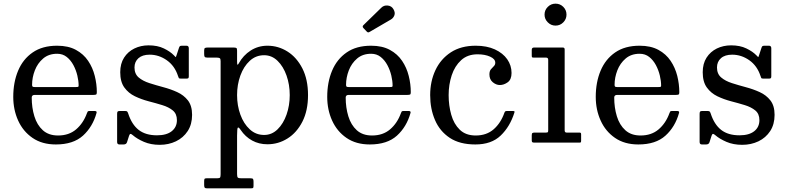

<svg xmlns="http://www.w3.org/2000/svg" viewBox="-20 -780 4306 1050"><path d="M52.5 -250C52.5 -203.3 61.4 -160.2 79.2 -120.8C97.1 -81.2 123.3 -49.6 158 -25.8C192.7 -1.9 235.2 10 285.5 10C348.8 10 398.2 -6.1 433.8 -38.2C469.2 -70.4 494 -111.8 508 -162.5C510 -169.5 506.7 -173 498 -173H469C464 -173 460.8 -171.9 459.5 -169.8C458.2 -167.6 456.8 -164.7 455.5 -161C442.2 -124.3 422.4 -94.8 396.2 -72.5C370.1 -50.2 337.2 -39 297.5 -39C263.2 -39 235.4 -48.6 214.2 -67.8C193.1 -86.9 177.7 -112.3 168 -144C158.3 -175.7 153.5 -209.8 153.5 -246.5C153.5 -256.2 159 -261 170 -261H491.5C498.5 -261 503.2 -261.8 505.8 -263.2C508.2 -264.8 509.5 -268.8 509.5 -275.5C509.5 -305.2 505.8 -335 498.2 -365C490.8 -395 478.7 -422.4 462 -447.2C445.3 -472.1 423.1 -492.1 395.2 -507.2C367.4 -522.4 333.2 -530 292.5 -530C238.8 -530 194.2 -517.8 158.8 -493.2C123.2 -468.8 96.7 -435.4 79 -393.2C61.3 -351.1 52.5 -303.3 52.5 -250ZM169.5 -304C163.5 -304 159.7 -304.8 158 -306.5C156.3 -308.2 155.5 -311.5 155.5 -316.5C155.5 -342.8 160.5 -369 170.5 -395C180.5 -421 195.7 -442.7 216 -460C236.3 -477.3 261.8 -486 292.5 -486C312.8 -486 330.3 -480.2 345 -468.5C359.7 -456.8 371.8 -441.9 381.5 -423.8C391.2 -405.6 398.3 -386.6 403 -366.8C407.7 -346.9 410 -328.7 410 -312C410 -308.7 409.2 -306.5 407.8 -305.5C406.2 -304.5 402.2 -304 395.5 -304Z M953.5 -364.5C955.2 -359.5 956.6 -355.8 957.8 -353.5C958.9 -351.2 963 -350 970 -350H998C1003.7 -350 1007.5 -350.8 1009.5 -352.2C1011.5 -353.8 1012.5 -357.2 1012.5 -362.5V-516C1012.5 -525.3 1008.2 -530 999.5 -530H977C970.7 -530 966.5 -529.3 964.5 -528C962.5 -526.7 960.7 -523.7 959 -519L946 -479.5C943.3 -470.5 941.4 -466.7 940.2 -468C939.1 -469.3 935.8 -472.7 930.5 -478C917.2 -491.7 899 -504.1 876 -515.2C853 -526.4 825.2 -532 792.5 -532C764.2 -532 738.2 -526.2 714.8 -514.8C691.2 -503.2 672.5 -486.6 658.5 -464.8C644.5 -442.9 637.5 -416.3 637.5 -385C637.5 -350 645 -322.2 660 -301.5C675 -280.8 694.2 -264.8 717.8 -253.5C741.2 -242.2 766.2 -233.1 792.5 -226.2C818.8 -219.4 843.8 -212.4 867.2 -205.2C890.8 -198.1 910 -188.3 925 -176C940 -163.7 947.5 -146 947.5 -123C947.5 -97.7 938.1 -77.5 919.2 -62.5C900.4 -47.5 873.5 -40 838.5 -40C797.2 -40 763.8 -49.8 738.5 -69.5C713.2 -89.2 694 -119.2 681 -159.5C679.7 -163.5 678.1 -166.8 676.2 -169.2C674.4 -171.8 670.7 -173 665 -173H634.5C628.8 -173 625.1 -171.9 623.2 -169.8C621.4 -167.6 620.5 -163.5 620.5 -157.5V-3.5C620.5 5.5 624.7 10 633 10H656C665.7 10 671.8 6 674.5 -2L686 -38C688.3 -44.7 691 -47.9 694 -47.8C697 -47.6 701.2 -45.2 706.5 -40.5C721.8 -27.2 742.1 -15.1 767.2 -4.2C792.4 6.6 821.2 12 853.5 12C885.8 12 915.4 5.6 942.2 -7.2C969.1 -20.1 990.5 -38.8 1006.5 -63.2C1022.5 -87.8 1030.5 -117.3 1030.5 -152C1030.5 -185 1022.9 -211.2 1007.8 -230.8C992.6 -250.2 973.1 -265.4 949.2 -276.2C925.4 -287.1 900.1 -296.1 873.2 -303.2C846.4 -310.4 821 -317.8 797 -325.5C773 -333.2 753.4 -343.5 738.2 -356.5C723.1 -369.5 715.5 -387.7 715.5 -411C715.5 -432 722.8 -448.9 737.2 -461.8C751.8 -474.6 772.2 -481 798.5 -481C832.2 -481 863.4 -470.8 892.2 -450.5C921.1 -430.2 941.5 -401.5 953.5 -364.5Z M1096.5 -485C1096.5 -477.7 1097.4 -472.5 1099.2 -469.5C1101.1 -466.5 1106 -465 1114 -465H1164C1172.3 -465 1178.2 -464 1181.5 -462C1184.8 -460 1186.5 -454.7 1186.5 -446V172C1186.5 181.3 1185.6 187.5 1183.8 190.5C1181.9 193.5 1176.3 195 1167 195H1110C1103.7 195 1099.8 196.2 1098.5 198.5C1097.2 200.8 1096.5 205.3 1096.5 212V232C1096.5 238.3 1097.4 242.9 1099.2 245.8C1101.1 248.6 1105.3 250 1112 250H1351C1358 250 1362.3 249.2 1364 247.8C1365.7 246.2 1366.5 241.8 1366.5 234.5V214C1366.5 206 1365.5 200.8 1363.5 198.5C1361.5 196.2 1356.7 195 1349 195H1300C1290 195 1283.6 193.8 1280.8 191.2C1277.9 188.8 1276.5 182.3 1276.5 172V-39C1276.5 -65.7 1278 -80.1 1281 -82.2C1284 -84.4 1289.2 -80 1296.5 -69C1313.2 -44.3 1333.9 -25.2 1358.8 -11.5C1383.6 2.2 1411.5 9 1442.5 9C1482.2 9 1518.8 -1.6 1552.5 -22.8C1586.2 -43.9 1613.2 -74.6 1633.8 -114.8C1654.2 -154.9 1664.5 -203.3 1664.5 -260C1664.5 -316.7 1654.2 -365.2 1633.8 -405.5C1613.2 -445.8 1586.2 -476.7 1552.5 -498C1518.8 -519.3 1482.2 -530 1442.5 -530C1408.8 -530 1378.3 -521.2 1351 -503.8C1323.7 -486.2 1301.8 -462.7 1285.5 -433C1282.5 -427.7 1280.2 -425.4 1278.8 -426.2C1277.2 -427.1 1276.5 -433.7 1276.5 -446V-503C1276.5 -510.7 1275.3 -515.4 1273 -517.2C1270.7 -519.1 1265.7 -520 1258 -520H1115C1108.7 -520 1104 -519.2 1101 -517.5C1098 -515.8 1096.5 -511.3 1096.5 -504ZM1276.5 -260C1276.5 -298 1282.5 -333.6 1294.5 -366.8C1306.5 -399.9 1323.6 -426.8 1345.8 -447.2C1367.9 -467.8 1394.2 -478 1424.5 -478C1452.5 -478 1477 -467.8 1498 -447.2C1519 -426.8 1535.3 -399.9 1547 -366.8C1558.7 -333.6 1564.5 -298 1564.5 -260C1564.5 -222 1558.7 -186.4 1547 -153.2C1535.3 -120.1 1519 -93.2 1498 -72.8C1477 -52.2 1452.5 -42 1424.5 -42C1394.2 -42 1367.9 -52.2 1345.8 -72.8C1323.6 -93.2 1306.5 -120.1 1294.5 -153.2C1282.5 -186.4 1276.5 -222 1276.5 -260Z M1769.5 -250C1769.5 -203.3 1778.4 -160.2 1796.2 -120.8C1814.1 -81.2 1840.3 -49.6 1875 -25.8C1909.7 -1.9 1952.2 10 2002.5 10C2065.8 10 2115.2 -6.1 2150.8 -38.2C2186.2 -70.4 2211 -111.8 2225 -162.5C2227 -169.5 2223.7 -173 2215 -173H2186C2181 -173 2177.8 -171.9 2176.5 -169.8C2175.2 -167.6 2173.8 -164.7 2172.5 -161C2159.2 -124.3 2139.4 -94.8 2113.2 -72.5C2087.1 -50.2 2054.2 -39 2014.5 -39C1980.2 -39 1952.4 -48.6 1931.2 -67.8C1910.1 -86.9 1894.7 -112.3 1885 -144C1875.3 -175.7 1870.5 -209.8 1870.5 -246.5C1870.5 -256.2 1876 -261 1887 -261H2208.5C2215.5 -261 2220.2 -261.8 2222.8 -263.2C2225.2 -264.8 2226.5 -268.8 2226.5 -275.5C2226.5 -305.2 2222.8 -335 2215.2 -365C2207.8 -395 2195.7 -422.4 2179 -447.2C2162.3 -472.1 2140.1 -492.1 2112.2 -507.2C2084.4 -522.4 2050.2 -530 2009.5 -530C1955.8 -530 1911.2 -517.8 1875.8 -493.2C1840.2 -468.8 1813.7 -435.4 1796 -393.2C1778.3 -351.1 1769.5 -303.3 1769.5 -250ZM1886.5 -304C1880.5 -304 1876.7 -304.8 1875 -306.5C1873.3 -308.2 1872.5 -311.5 1872.5 -316.5C1872.5 -342.8 1877.5 -369 1887.5 -395C1897.5 -421 1912.7 -442.7 1933 -460C1953.3 -477.3 1978.8 -486 2009.5 -486C2029.8 -486 2047.3 -480.2 2062 -468.5C2076.7 -456.8 2088.8 -441.9 2098.5 -423.8C2108.2 -405.6 2115.3 -386.6 2120 -366.8C2124.7 -346.9 2127 -328.7 2127 -312C2127 -308.7 2126.2 -306.5 2124.8 -305.5C2123.2 -304.5 2119.2 -304 2112.5 -304ZM1984.5 -608.5C1988.2 -604.5 1991.2 -602.6 1993.8 -602.8C1996.2 -602.9 1999.7 -604.3 2004 -607L2118 -673.5C2126.7 -678.5 2132.9 -686.1 2136.8 -696.2C2140.6 -706.4 2138.8 -717.7 2131.5 -730C2124.8 -741.7 2114.5 -748.2 2100.5 -749.8C2086.5 -751.2 2074.8 -747.3 2065.5 -738L1967.5 -642.5C1962.2 -637.5 1962.2 -632.2 1967.5 -626.5Z M2332.5 -260C2332.5 -210 2341.2 -164.6 2358.8 -123.8C2376.2 -82.9 2403.2 -50.4 2439.5 -26.2C2475.8 -2.1 2522.5 10 2579.5 10C2638.2 10 2684.4 -6.2 2718.2 -38.8C2752.1 -71.2 2777 -113 2793 -164C2794.3 -167.7 2794.4 -170.1 2793.2 -171.2C2792.1 -172.4 2788.8 -173 2783.5 -173H2752.5C2747.8 -173 2744.7 -172.2 2743 -170.8C2741.3 -169.2 2739.8 -166.8 2738.5 -163.5C2725.5 -126.2 2706 -96.1 2680 -73.2C2654 -50.4 2621.2 -39 2581.5 -39C2545.2 -39 2516.2 -49.5 2494.5 -70.5C2472.8 -91.5 2457.2 -118.8 2447.8 -152.5C2438.2 -186.2 2433.5 -222 2433.5 -260C2433.5 -298 2439.1 -334 2450.2 -368C2461.4 -402 2478.7 -429.7 2502 -451C2525.3 -472.3 2555.2 -483 2591.5 -483C2618.5 -483 2641.4 -478.8 2660.2 -470.2C2679.1 -461.8 2688.5 -450.7 2688.5 -437C2688.5 -429.3 2685.8 -423 2680.5 -418C2675.2 -413 2669.8 -407.2 2664.5 -400.8C2659.2 -394.2 2656.5 -385 2656.5 -373C2656.5 -354.7 2662.7 -340.4 2675 -330.2C2687.3 -320.1 2700.2 -315 2713.5 -315C2728.2 -315 2742.5 -320 2756.5 -330C2770.5 -340 2777.5 -357 2777.5 -381C2777.5 -408.3 2769.7 -433.2 2754 -455.8C2738.3 -478.2 2715.8 -496.2 2686.5 -509.8C2657.2 -523.2 2622.2 -530 2581.5 -530C2527.8 -530 2482.5 -517.9 2445.5 -493.8C2408.5 -469.6 2380.4 -437.1 2361.2 -396.2C2342.1 -355.4 2332.5 -310 2332.5 -260Z M2958 -700C2958 -683.7 2963.9 -669.6 2975.8 -657.8C2987.6 -645.9 3001.7 -640 3018 -640C3034.7 -640 3048.8 -645.9 3060.5 -657.8C3072.2 -669.6 3078 -683.7 3078 -700C3078 -716.7 3072.2 -730.8 3060.5 -742.5C3048.8 -754.2 3034.7 -760 3018 -760C3001.7 -760 2987.6 -754.2 2975.8 -742.5C2963.9 -730.8 2958 -716.7 2958 -700ZM2966 -465C2974 -465 2978 -461 2978 -453V-69C2978 -63.7 2977.5 -60 2976.5 -58C2975.5 -56 2972.2 -55 2966.5 -55H2904.5C2898.5 -55 2894.2 -54.2 2891.8 -52.5C2889.2 -50.8 2888 -46.7 2888 -40V-12C2888 -6.7 2889.2 -3.3 2891.5 -2C2893.8 -0.7 2897.8 0 2903.5 0H3148.5C3153.2 0 3155.9 -0.8 3156.8 -2.5C3157.6 -4.2 3158 -7.3 3158 -12V-45C3158 -49.7 3157.2 -52.5 3155.5 -53.5C3153.8 -54.5 3150.7 -55 3146 -55H3078.5C3071.5 -55 3068 -59 3068 -67V-509.5C3068 -516.5 3064.8 -520 3058.5 -520H2900C2892 -520 2888 -515.7 2888 -507V-477C2888 -472 2888.5 -468.8 2889.5 -467.2C2890.5 -465.8 2893.5 -465 2898.5 -465Z M3238 -250C3238 -203.3 3246.9 -160.2 3264.8 -120.8C3282.6 -81.2 3308.8 -49.6 3343.5 -25.8C3378.2 -1.9 3420.7 10 3471 10C3534.3 10 3583.8 -6.1 3619.2 -38.2C3654.8 -70.4 3679.5 -111.8 3693.5 -162.5C3695.5 -169.5 3692.2 -173 3683.5 -173H3654.5C3649.5 -173 3646.3 -171.9 3645 -169.8C3643.7 -167.6 3642.3 -164.7 3641 -161C3627.7 -124.3 3607.9 -94.8 3581.8 -72.5C3555.6 -50.2 3522.7 -39 3483 -39C3448.7 -39 3420.9 -48.6 3399.8 -67.8C3378.6 -86.9 3363.2 -112.3 3353.5 -144C3343.8 -175.7 3339 -209.8 3339 -246.5C3339 -256.2 3344.5 -261 3355.5 -261H3677C3684 -261 3688.8 -261.8 3691.2 -263.2C3693.8 -264.8 3695 -268.8 3695 -275.5C3695 -305.2 3691.2 -335 3683.8 -365C3676.2 -395 3664.2 -422.4 3647.5 -447.2C3630.8 -472.1 3608.6 -492.1 3580.8 -507.2C3552.9 -522.4 3518.7 -530 3478 -530C3424.3 -530 3379.8 -517.8 3344.2 -493.2C3308.8 -468.8 3282.2 -435.4 3264.5 -393.2C3246.8 -351.1 3238 -303.3 3238 -250ZM3355 -304C3349 -304 3345.2 -304.8 3343.5 -306.5C3341.8 -308.2 3341 -311.5 3341 -316.5C3341 -342.8 3346 -369 3356 -395C3366 -421 3381.2 -442.7 3401.5 -460C3421.8 -477.3 3447.3 -486 3478 -486C3498.3 -486 3515.8 -480.2 3530.5 -468.5C3545.2 -456.8 3557.3 -441.9 3567 -423.8C3576.7 -405.6 3583.8 -386.6 3588.5 -366.8C3593.2 -346.9 3595.5 -328.7 3595.5 -312C3595.5 -308.7 3594.8 -306.5 3593.2 -305.5C3591.8 -304.5 3587.7 -304 3581 -304Z M4139 -364.5C4140.7 -359.5 4142.1 -355.8 4143.2 -353.5C4144.4 -351.2 4148.5 -350 4155.5 -350H4183.5C4189.2 -350 4193 -350.8 4195 -352.2C4197 -353.8 4198 -357.2 4198 -362.5V-516C4198 -525.3 4193.7 -530 4185 -530H4162.5C4156.2 -530 4152 -529.3 4150 -528C4148 -526.7 4146.2 -523.7 4144.5 -519L4131.5 -479.5C4128.8 -470.5 4126.9 -466.7 4125.8 -468C4124.6 -469.3 4121.3 -472.7 4116 -478C4102.7 -491.7 4084.5 -504.1 4061.5 -515.2C4038.5 -526.4 4010.7 -532 3978 -532C3949.7 -532 3923.8 -526.2 3900.2 -514.8C3876.8 -503.2 3858 -486.6 3844 -464.8C3830 -442.9 3823 -416.3 3823 -385C3823 -350 3830.5 -322.2 3845.5 -301.5C3860.5 -280.8 3879.8 -264.8 3903.2 -253.5C3926.8 -242.2 3951.7 -233.1 3978 -226.2C4004.3 -219.4 4029.2 -212.4 4052.8 -205.2C4076.2 -198.1 4095.5 -188.3 4110.5 -176C4125.5 -163.7 4133 -146 4133 -123C4133 -97.7 4123.6 -77.5 4104.8 -62.5C4085.9 -47.5 4059 -40 4024 -40C3982.7 -40 3949.3 -49.8 3924 -69.5C3898.7 -89.2 3879.5 -119.2 3866.5 -159.5C3865.2 -163.5 3863.6 -166.8 3861.8 -169.2C3859.9 -171.8 3856.2 -173 3850.5 -173H3820C3814.3 -173 3810.6 -171.9 3808.8 -169.8C3806.9 -167.6 3806 -163.5 3806 -157.5V-3.5C3806 5.5 3810.2 10 3818.5 10H3841.5C3851.2 10 3857.3 6 3860 -2L3871.5 -38C3873.8 -44.7 3876.5 -47.9 3879.5 -47.8C3882.5 -47.6 3886.7 -45.2 3892 -40.5C3907.3 -27.2 3927.6 -15.1 3952.8 -4.2C3977.9 6.6 4006.7 12 4039 12C4071.3 12 4100.9 5.6 4127.8 -7.2C4154.6 -20.1 4176 -38.8 4192 -63.2C4208 -87.8 4216 -117.3 4216 -152C4216 -185 4208.4 -211.2 4193.2 -230.8C4178.1 -250.2 4158.6 -265.4 4134.8 -276.2C4110.9 -287.1 4085.6 -296.1 4058.8 -303.2C4031.9 -310.4 4006.5 -317.8 3982.5 -325.5C3958.5 -333.2 3938.9 -343.5 3923.8 -356.5C3908.6 -369.5 3901 -387.7 3901 -411C3901 -432 3908.2 -448.9 3922.8 -461.8C3937.2 -474.6 3957.7 -481 3984 -481C4017.7 -481 4048.9 -470.8 4077.8 -450.5C4106.6 -430.2 4127 -401.5 4139 -364.5Z"/></svg>

Font: Besley*
Style: Regular
Weight: 400
Designer: Owen Earl
Foundry: indestructible type*
Version: Version 3.000; ttfautohint (v1.8.3)